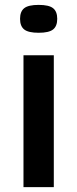

<svg xmlns="http://www.w3.org/2000/svg" viewBox="-20 -765 316 785"><path d="M138 -631Q96 -631 79 -644.5Q62 -658 62 -688Q62 -718 79 -731.5Q96 -745 138 -745Q180 -745 197 -731.5Q214 -718 214 -688Q214 -658 197 -644.5Q180 -631 138 -631ZM76 0V-539H200V0Z"/></svg>

Font: Georama Extended Medium
Style: Regular
Weight: 500
Width: 7
Designer: Jean-Baptiste Levee
Foundry: Production Type
Version: Version 1.000